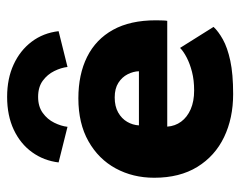

<svg xmlns="http://www.w3.org/2000/svg" viewBox="-88 -574 674 539"><g transform="rotate(-90 249.5 -305.0)"><path d="M163 -173Q164.5 -151 177 -134Q189.5 -117 211.8 -107.2Q234 -97.5 264.5 -97.5Q293.5 -97.5 316.8 -103.5Q340 -109.5 357.2 -118.5Q374.5 -127.5 384 -137L443 -43Q430.5 -29.5 407.8 -16.8Q385 -4 348 4Q311 12 254.5 12Q186.5 12 133.5 -13.5Q80.5 -39 50 -88.5Q19.5 -138 19.5 -209.5Q19.5 -269.5 45.8 -317.8Q72 -366 122 -394.2Q172 -422.5 242.5 -422.5Q309.5 -422.5 358.8 -398Q408 -373.5 434.8 -325.2Q461.5 -277 461.5 -205Q461.5 -201 461.2 -189Q461 -177 460 -173ZM318.5 -252.5Q318 -268.5 310 -284.2Q302 -300 286 -310.2Q270 -320.5 245 -320.5Q220 -320.5 202.8 -310.8Q185.5 -301 176.5 -285.5Q167.5 -270 166.5 -252.5ZM162.5 -453 62.5 -478Q67.5 -519.5 91 -552.2Q114.5 -585 154.2 -603.8Q194 -622.5 246.5 -622.5Q298 -622.5 337.5 -604.2Q377 -586 401.5 -553.5Q426 -521 431 -478L330.5 -453Q328.5 -471 319 -490.2Q309.5 -509.5 291.8 -522.5Q274 -535.5 246.5 -535.5Q219.5 -535.5 201.5 -522.5Q183.5 -509.5 174 -490.2Q164.5 -471 162.5 -453Z"/></g></svg>

Font: League Spartan Thin
Style: Bold
Weight: 700
Version: Version 2.002